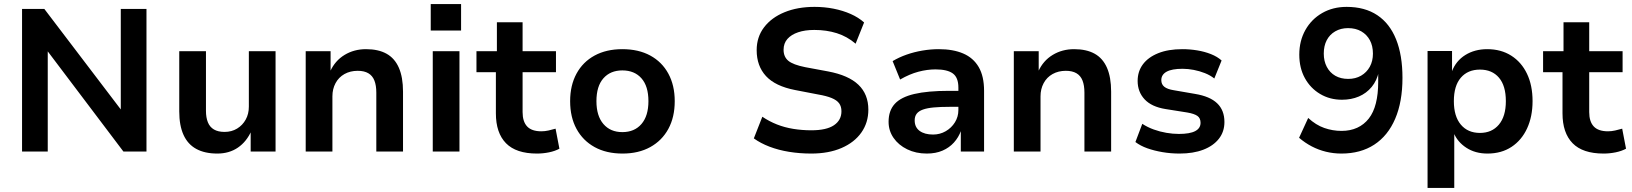

<svg xmlns="http://www.w3.org/2000/svg" viewBox="-20 -749 8067 949"><path d="M89 0V-705H199L587 -195H577V-705H704V0H590L207 -507H216V0Z M1054 10Q992 10 950 -13Q908 -36 887 -82.5Q866 -129 866 -198V-496H998V-201Q998 -168 1007.5 -144.5Q1017 -121 1037.5 -109Q1058 -97 1090 -97Q1125 -97 1152 -113.5Q1179 -130 1194.5 -158Q1210 -186 1210 -222V-496H1342V0H1219V-103H1223Q1199 -49 1156 -19.5Q1113 10 1054 10Z M1491 0V-496H1614V-396H1612Q1636 -449 1683 -477.5Q1730 -506 1789 -506Q1850 -506 1890.5 -483.5Q1931 -461 1951.5 -414Q1972 -367 1972 -296V0H1840V-291Q1840 -327 1830.5 -351Q1821 -375 1800.5 -387Q1780 -399 1748 -399Q1711 -399 1682.5 -383Q1654 -367 1638.5 -338Q1623 -309 1623 -273V0Z M2109 -598V-729H2259V-598ZM2119 0V-496H2251V0Z M2634 10Q2531 10 2481 -41Q2431 -92 2431 -189V-392H2335V-496H2436V-639H2563V-496H2728V-392H2563V-195Q2563 -148 2585.5 -124Q2608 -100 2656 -100Q2673 -100 2691 -104Q2709 -108 2726 -113L2745 -14Q2723 -2 2693.5 4Q2664 10 2634 10Z M3057 10Q2977 10 2919 -22Q2861 -54 2829.5 -112Q2798 -170 2798 -249Q2798 -327 2829.5 -385Q2861 -443 2919 -474.5Q2977 -506 3056 -506Q3136 -506 3194 -474.5Q3252 -443 3283.5 -385Q3315 -327 3315 -249Q3315 -170 3283.5 -112Q3252 -54 3194 -22Q3136 10 3057 10ZM3056 -96Q3116 -96 3150.5 -136Q3185 -176 3185 -249Q3185 -323 3150.5 -362Q3116 -401 3056 -401Q2997 -401 2962.5 -362Q2928 -323 2928 -249Q2928 -176 2962.5 -136Q2997 -96 3056 -96Z M3990 10Q3933 10 3880.5 1.5Q3828 -7 3783.5 -24Q3739 -41 3706 -65L3748 -172Q3782 -149 3820 -134Q3858 -119 3901 -112Q3944 -105 3990 -105Q4065 -105 4102 -130Q4139 -155 4139 -199Q4139 -223 4127.5 -238.5Q4116 -254 4090.5 -264.5Q4065 -275 4024 -282L3910 -304Q3812 -323 3766 -373Q3720 -423 3720 -501Q3720 -566 3756.5 -614Q3793 -662 3857.5 -688.5Q3922 -715 4006 -715Q4055 -715 4100.5 -706Q4146 -697 4184.5 -680Q4223 -663 4251 -638L4209 -533Q4167 -569 4116 -585Q4065 -601 4005 -601Q3959 -601 3925 -589.5Q3891 -578 3872 -556.5Q3853 -535 3853 -503Q3853 -468 3876.5 -448.5Q3900 -429 3960 -417L4073 -396Q4174 -377 4223 -330Q4272 -283 4272 -207Q4272 -143 4237.5 -94Q4203 -45 4139.5 -17.5Q4076 10 3990 10Z M4561 10Q4507 10 4464 -11Q4421 -32 4396.5 -67.5Q4372 -103 4372 -147Q4372 -202 4402.5 -235.5Q4433 -269 4499 -284.5Q4565 -300 4670 -300H4734V-221H4675Q4629 -221 4596 -218Q4563 -215 4542 -207.5Q4521 -200 4511 -187Q4501 -174 4501 -154Q4501 -120 4525.5 -102Q4550 -84 4592 -84Q4626 -84 4654.5 -100.5Q4683 -117 4700 -144.5Q4717 -172 4717 -205V-316Q4717 -366 4689.5 -386Q4662 -406 4604 -406Q4563 -406 4519.5 -394.5Q4476 -383 4429 -356L4392 -447Q4424 -466 4461 -479Q4498 -492 4539 -499Q4580 -506 4620 -506Q4691 -506 4741 -484.5Q4791 -463 4817.5 -417.5Q4844 -372 4844 -300V0H4729V-103H4730Q4718 -70 4695 -44.5Q4672 -19 4638.5 -4.5Q4605 10 4561 10Z M4991 0V-496H5114V-396H5112Q5136 -449 5183 -477.5Q5230 -506 5289 -506Q5350 -506 5390.5 -483.5Q5431 -461 5451.5 -414Q5472 -367 5472 -296V0H5340V-291Q5340 -327 5330.5 -351Q5321 -375 5300.5 -387Q5280 -399 5248 -399Q5211 -399 5182.5 -383Q5154 -367 5138.5 -338Q5123 -309 5123 -273V0Z M5810 10Q5767 10 5726 3Q5685 -4 5651 -16Q5617 -28 5592 -47L5626 -137Q5652 -120 5682.5 -109Q5713 -98 5745 -92.5Q5777 -87 5807 -87Q5861 -87 5887.5 -101Q5914 -115 5914 -142Q5914 -165 5898.5 -176Q5883 -187 5848 -193L5741 -210Q5672 -221 5637.5 -258Q5603 -295 5603 -349Q5603 -396 5629 -431Q5655 -466 5704.5 -486Q5754 -506 5824 -506Q5861 -506 5897.5 -500Q5934 -494 5965.5 -481.5Q5997 -469 6018 -450L5982 -361Q5962 -377 5935.5 -387.5Q5909 -398 5880.5 -403.5Q5852 -409 5825 -409Q5772 -409 5746 -394.5Q5720 -380 5720 -353Q5720 -332 5735 -320Q5750 -308 5782 -303L5886 -285Q5960 -273 5996 -238.5Q6032 -204 6032 -146Q6032 -98 6004.5 -63Q5977 -28 5927.5 -9Q5878 10 5810 10Z M6610 10Q6571 10 6534 1Q6497 -8 6463.5 -25.5Q6430 -43 6401 -68L6446 -166Q6484 -131 6525.5 -116.5Q6567 -102 6611 -102Q6654 -102 6688 -117.5Q6722 -133 6745.5 -163Q6769 -193 6780.5 -238.5Q6792 -284 6792 -343V-395H6795Q6786 -351 6760 -319.5Q6734 -288 6696.5 -272Q6659 -256 6613 -256Q6553 -256 6505 -284.5Q6457 -313 6429.5 -363Q6402 -413 6402 -479Q6402 -547 6432 -600.5Q6462 -654 6515 -684.5Q6568 -715 6636 -715Q6726 -715 6787.5 -674Q6849 -633 6880.5 -554.5Q6912 -476 6912 -364Q6912 -246 6876 -162Q6840 -78 6772.5 -34Q6705 10 6610 10ZM6644 -359Q6680 -359 6707.5 -375Q6735 -391 6750.5 -419Q6766 -447 6766 -484Q6766 -522 6751 -550Q6736 -578 6708.5 -594Q6681 -610 6643 -610Q6607 -610 6579.5 -594Q6552 -578 6537.5 -550Q6523 -522 6523 -484Q6523 -447 6538 -418.5Q6553 -390 6580 -374.5Q6607 -359 6644 -359Z M7036 180V-497H7157V-395H7156Q7176 -448 7222.5 -477Q7269 -506 7331 -506Q7399 -506 7449.5 -474Q7500 -442 7527.5 -384.5Q7555 -327 7555 -249Q7555 -173 7528 -114.5Q7501 -56 7451 -23Q7401 10 7332 10Q7272 10 7228 -18.5Q7184 -47 7165 -93H7168V180ZM7295 -92Q7354 -92 7388.5 -133Q7423 -174 7423 -249Q7423 -325 7389 -365Q7355 -405 7295 -405Q7235 -405 7200.5 -365Q7166 -325 7166 -249Q7166 -174 7200.5 -133Q7235 -92 7295 -92Z M7906 10Q7803 10 7753 -41Q7703 -92 7703 -189V-392H7607V-496H7708V-639H7835V-496H8000V-392H7835V-195Q7835 -148 7857.5 -124Q7880 -100 7928 -100Q7945 -100 7963 -104Q7981 -108 7998 -113L8017 -14Q7995 -2 7965.5 4Q7936 10 7906 10Z"/></svg>

Font: Nunito Sans 9pt
Style: Bold
Weight: 700
Version: Version 3.101;gftools[0.9.27]